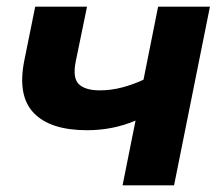

<svg xmlns="http://www.w3.org/2000/svg" viewBox="-20 -558 673 578"><path d="M349 0 388 -195Q320 -166 242 -166Q132 -166 82 -217.5Q32 -269 53 -375L86 -538H242L208 -373Q198 -323 217.5 -304.5Q237 -286 280 -286Q315 -286 348.5 -295Q382 -304 412 -318L456 -538H612L504 0Z"/></svg>

Font: Montserrat
Style: Bold Italic
Weight: 700
Italic angle: -11.3°
Designer: Julieta Ulanovsky
Foundry: Julieta Ulanovsky
Version: Version 9.000; ttfautohint (v1.8.4.7-5d5b)